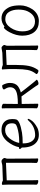

<svg xmlns="http://www.w3.org/2000/svg" viewBox="983 -1504 534 2540"><g transform="rotate(-90 1250.0 -234.0)"><path d="M137 1Q137 5 122 5Q107 5 92 -2Q77 -9 77 -18Q77 -43 78 -81V-386Q78 -432 76 -445L75 -465Q75 -470 77 -474Q80 -476 93.5 -476Q107 -476 133 -463L324 -470Q342 -471 359 -476Q376 -481 389.5 -481Q403 -481 416.5 -466Q430 -451 430 -442.5Q430 -434 425.5 -424.5Q421 -415 421 -402Q421 -84 422.5 -48Q424 -12 424 0Q424 4 409 4Q394 4 379 -3Q364 -10 364 -19Q364 -44 366 -82V-422L134 -412V-407Q134 -100 135.5 -67Q137 -34 137 1ZM75 -465Z M828 -6Q787 13 735.5 13Q684 13 647 -12Q568 -67 568 -210V-212Q549 -228 549 -241Q549 -249 564 -249H565L573 -251Q588 -328 648 -403Q713 -481 797 -481Q854 -481 886 -460Q945 -423 945 -340Q945 -307 940 -288Q928 -238 764 -210Q709 -201 628 -201H623V-196Q623 -118 653.5 -77Q684 -36 730 -36Q845 -36 921 -121Q934 -135 941 -135Q948 -135 948 -128Q948 -121 936 -99Q909 -49 828 -6ZM629 -247H650Q752 -247 837 -274Q868 -284 878.5 -298Q889 -312 889 -341Q889 -433 797 -433Q734 -433 688 -373Q642 -313 629 -247Z M1148 1Q1148 5 1133.5 5Q1119 5 1103 -1.5Q1087 -8 1087 -18Q1087 -43 1089 -81Q1089 -396 1087.5 -429.5Q1086 -463 1086 -473Q1086 -478 1100.5 -478Q1115 -478 1131 -471.5Q1147 -465 1147 -455L1146 -396Q1145 -378 1145 -270V-265H1150Q1270 -265 1318 -289.5Q1366 -314 1366 -366Q1366 -400 1341 -437Q1337 -443 1337 -451Q1337 -459 1351.5 -465.5Q1366 -472 1379 -472Q1392 -472 1395 -468Q1423 -416 1423 -370Q1423 -299 1380 -264Q1338 -235 1297 -226L1350 -157Q1447 -34 1466 -15Q1466 -9 1448.5 -0.5Q1431 8 1416 8Q1401 8 1397 0Q1393 -8 1380 -27L1362 -53Q1335 -93 1309 -127Q1284 -164 1244 -217L1226 -216Q1182 -214 1150 -214H1145V-209ZM1309 -127ZM1380 -264Z M1594 3Q1591 7 1579 7Q1567 7 1553.5 -2Q1540 -11 1540 -15L1542 -23Q1584 -76 1595 -137.5Q1606 -199 1606 -281V-387Q1606 -417 1603.5 -438Q1601 -459 1601 -468Q1601 -477 1614.5 -477Q1628 -477 1661 -464L1821 -470Q1845 -472 1860.5 -476.5Q1876 -481 1887.5 -481Q1899 -481 1912 -467Q1925 -453 1925 -445Q1925 -437 1920 -427.5Q1915 -418 1915 -402Q1915 -84 1916.5 -48Q1918 -12 1918 0Q1918 4 1903 4Q1888 4 1872.5 -3Q1857 -10 1857 -19Q1857 -43 1859 -81V-422L1661 -413V-291Q1661 -185 1647.5 -119Q1634 -53 1594 3Z M2396 -70Q2336 13 2241 13Q2146 13 2097 -46.5Q2048 -106 2048 -207Q2048 -285 2092 -371Q2110 -406 2128 -427.5Q2146 -449 2155.5 -449Q2165 -449 2167 -446L2169 -440Q2217 -481 2277 -481Q2379 -481 2428 -372Q2449 -320 2449 -235.5Q2449 -151 2396 -70ZM2236 -38Q2325 -38 2372 -139Q2393 -186 2393 -258Q2393 -330 2363 -380.5Q2333 -431 2266.5 -431Q2200 -431 2152.5 -360Q2105 -289 2105 -206Q2105 -123 2139.5 -80.5Q2174 -38 2236 -38ZM2428 -372Z"/></g></svg>

Font: LXGW WenKai Mono TC Light
Style: Regular
Weight: 300
Designer: LXGW / Fontworks Inc.
Foundry: LXGW / Fontworks Inc.
Version: Version 1.330